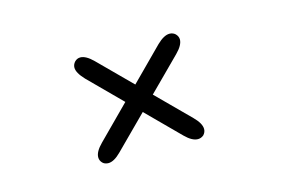

<svg xmlns="http://www.w3.org/2000/svg" viewBox="-48 -522 715 465"><g transform="rotate(-15 309.5 -289.5)"><path d="M161.5 -162.5Q155.5 -168.5 155.5 -177Q155.5 -191 173.5 -209L367.5 -404Q385.5 -421.5 399.5 -421.5Q408 -421.5 414 -416Q420.5 -409.5 420.5 -401.5Q420.5 -387.5 402.5 -369.5L207.5 -174.5Q190 -157 176 -157Q167 -157 161.5 -162.5ZM415 -162.5Q408.5 -157 400.5 -157Q386 -157 368.5 -174.5L174 -369.5Q156 -388.5 156 -401.5Q156 -409.5 162 -416Q168 -422 176 -422Q190 -422 208 -404L403 -209Q421 -191 421 -177Q421 -169 415 -162.5Z"/></g></svg>

Font: Sono ExtraLight Monospace Light
Style: Regular
Weight: 300
Version: Version 2.112